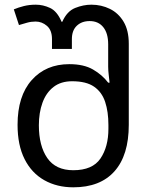

<svg xmlns="http://www.w3.org/2000/svg" viewBox="-20 -790 645 820"><path d="M293 10Q223 10 169 -20.5Q115 -51 85 -110.5Q55 -170 55 -257Q55 -380 115.5 -448Q176 -516 276 -516Q338 -516 377.5 -493Q417 -470 442 -437H448Q447 -448 444.5 -468.5Q442 -489 442 -505V-601Q442 -648 421 -674Q400 -700 363 -700Q329 -700 308 -680Q287 -660 287 -623V-581H202V-623Q202 -661 180.5 -679.5Q159 -698 132 -698Q113 -698 95.5 -693Q78 -688 61 -683L39 -750Q58 -758 81.5 -764Q105 -770 133 -770Q164 -770 194 -756Q224 -742 243 -697H246Q266 -742 301 -756Q336 -770 370 -770Q413 -770 449.5 -752Q486 -734 508 -697Q530 -660 530 -603V-257Q530 -127 469 -58.5Q408 10 293 10ZM293 -63Q375 -63 409 -113Q443 -163 443 -240V-256Q443 -313 429 -355Q415 -397 381.5 -420Q348 -443 288 -443Q240 -443 208.5 -418.5Q177 -394 161.5 -351.5Q146 -309 146 -255Q146 -167 182 -115Q218 -63 293 -63Z"/></svg>

Font: Noto Sans Living
Style: Regular
Weight: 400
Designer: Monotype Design Team
Foundry: Monotype Imaging Inc.
Version: Version 2.013; ttfautohint (v1.8.4.7-5d5b)